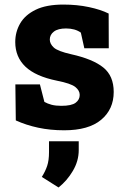

<svg xmlns="http://www.w3.org/2000/svg" viewBox="-20 -557 546 836"><path d="M259.3 10.3Q198.7 10.3 146.2 -1Q93.8 -12.2 48.8 -32.7L46.9 -189.5H153.8L173.3 -113.3Q187 -105.5 204.8 -100.8Q222.7 -96.2 247.1 -96.2Q291.5 -96.2 309.3 -109.6Q327.1 -123 327.1 -143.6Q327.1 -163.1 307.6 -178.5Q288.1 -193.8 228 -205.6Q134.8 -224.6 90.6 -266.8Q46.4 -309.1 46.4 -374Q46.4 -418 67.9 -455.1Q89.4 -492.2 135.5 -514.6Q181.6 -537.1 255.9 -537.1Q315.9 -537.1 367.4 -526.1Q418.9 -515.1 453.1 -498L453.6 -346.7H347.2L332 -415Q306.6 -433.1 267.6 -433.1Q232.4 -433.1 214.6 -419.4Q196.8 -405.8 196.8 -384.8Q196.8 -366.2 214.1 -350.1Q231.4 -334 290 -320.8Q384.3 -299.8 429.7 -263.2Q475.1 -226.6 475.1 -156.7Q475.1 -81.1 420.4 -35.4Q365.7 10.3 259.3 10.3ZM234.9 259.3 162.1 213.4Q177.2 189.5 185.3 165.5Q193.4 141.6 193.4 105V58.1H322.8V96.7Q322.8 144 297.1 187.3Q271.5 230.5 234.9 259.3Z"/></svg>

Font: Roboto Slab ExtraBold
Style: Regular
Weight: 800
Designer: Google
Version: Version 2.001; ttfautohint (v1.8.3)